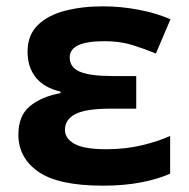

<svg xmlns="http://www.w3.org/2000/svg" viewBox="-20 -576 595 606"><path d="M410 -336V-233H328Q251 -233 218 -216Q185 -199 185 -166Q185 -139 215 -122Q245 -105 316 -105Q377 -105 430 -118Q483 -131 517 -147V-28Q480 -11 426 -0.5Q372 10 305 10Q164 10 101 -34Q38 -78 38 -151Q38 -211 74.5 -241Q111 -271 171 -282V-287Q119 -299 93 -331.5Q67 -364 67 -413Q67 -465 99 -496.5Q131 -528 185 -542Q239 -556 305 -556Q362 -556 419 -545Q476 -534 518 -515L472 -407Q436 -422 397.5 -434Q359 -446 309 -446Q200 -446 200 -395Q200 -363 232.5 -349.5Q265 -336 335 -336Z"/></svg>

Font: Noto IKEA Arabic
Style: Bold
Weight: 700
Designer: Monotype Design Team
Foundry: Monotype Imaging Inc.
Version: Version 1.200